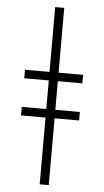

<svg xmlns="http://www.w3.org/2000/svg" viewBox="-64 -801 584 1077"><g transform="rotate(5 227.5 -262.0)"><path d="M253 -396H391V-348H253V-187H391V-139H253V237H202V-139H64V-187H202V-348H64V-396H202V-761H253Z"/></g></svg>

Font: Noto Sans UI NarrowLight
Style: Regular
Weight: 300
Width: 4
Designer: Monotype Design Team
Foundry: Monotype Imaging Inc.
Version: Version 1.001